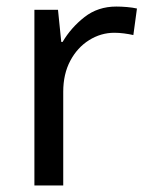

<svg xmlns="http://www.w3.org/2000/svg" viewBox="-20 -566 453 586"><path d="M335 -546Q350 -546 367.5 -544.5Q385 -543 398 -540L387 -459Q374 -462 358.5 -464Q343 -466 329 -466Q288 -466 252 -443.5Q216 -421 194.5 -380.5Q173 -340 173 -286V0H85V-536H157L167 -438H171Q197 -482 238 -514Q279 -546 335 -546Z"/></svg>

Font: Noto Sans New Tai Lue
Style: Regular
Weight: 400
Designer: Monotype Design Team
Foundry: Monotype Imaging Inc.
Version: Version 2.003